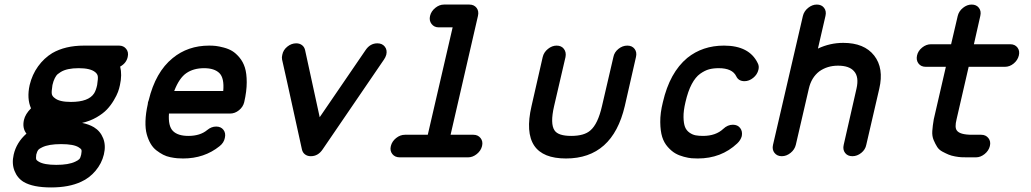

<svg xmlns="http://www.w3.org/2000/svg" viewBox="-20 -677 4520 842"><path d="M248 -45Q193 -45 165 -31Q152 -25 147.5 -19.5Q143 -14 139 1Q137 17 139 22Q141 27 150 32Q173 46 227 46Q281 46 310 32Q323 26 328 20.5Q333 15 336 1Q339 -15 337 -20Q335 -25 325 -31Q303 -45 248 -45ZM325 -378Q273 -378 246 -361Q238 -356 232.5 -351.5Q227 -347 220.5 -334.5Q214 -322 210 -304Q205 -273 207.5 -263.5Q210 -254 220 -247Q240 -230 291 -230Q369 -230 393 -268Q401 -281 406 -304Q411 -335 408.5 -344.5Q406 -354 397 -361Q376 -378 325 -378ZM85 -151Q91 -177 116 -202Q97 -245 110 -304Q121 -350 147 -386Q173 -422 209 -444Q266 -477 348 -477H502Q522 -477 533.5 -462.5Q545 -448 540 -427Q534 -400 507 -385Q516 -349 506 -304Q503 -289 497.5 -274Q492 -259 479 -237Q466 -215 449 -197Q432 -179 403.5 -162.5Q375 -146 340 -138Q370 -132 392 -119Q420 -102 432.5 -70.5Q445 -39 435.5 0.5Q426 40 399 72Q372 104 336 120Q283 145 204 145Q125 145 84 121Q56 104 43.5 72Q31 40 40 1Q52 -52 96 -91Q77 -115 85 -151Z M959 -278Q964 -335 942 -356.5Q920 -378 875 -378Q829 -378 797.5 -356.5Q766 -335 744 -278ZM721 -179Q717 -124 738.5 -102.5Q760 -81 806 -81Q858 -81 889 -107Q907 -122 928 -122Q949 -122 960 -107.5Q971 -93 966 -72Q962 -51 943 -36Q876 18 783 18Q770 18 757.5 17Q745 16 727.5 12.5Q710 9 695.5 1.5Q681 -6 666 -17.5Q651 -29 640.5 -47Q630 -65 623.5 -88.5Q617 -112 618 -146Q619 -180 628 -220Q628 -224 629 -228.5Q630 -233 632 -237Q662 -361 737 -422Q804 -477 897 -477Q897 -477 898 -477Q913 -477 926.5 -475.5Q940 -474 961 -468.5Q982 -463 998 -453.5Q1014 -444 1030 -425Q1046 -406 1054 -380.5Q1062 -355 1062 -316Q1062 -277 1051 -229Q1046 -208 1028 -193.5Q1010 -179 989 -179Z M1635 -487Q1656 -487 1667.5 -472.5Q1679 -458 1674 -437Q1671 -426 1664 -416L1395 -22Q1375 8 1343 8Q1328 8 1317.5 0Q1307 -8 1304 -22Q1219 -410 1217 -416Q1215 -426 1218 -437Q1222 -458 1240 -472.5Q1258 -487 1279 -487Q1294 -487 1304.5 -479Q1315 -471 1318 -457L1382 -163L1583 -457Q1603 -487 1635 -487Z M1904 -557Q1884 -557 1872.5 -572Q1861 -587 1866 -607.5Q1871 -628 1889 -642.5Q1907 -657 1927 -657H2038Q2059 -657 2070 -642.5Q2081 -628 2076 -607L1956 -86H2056Q2076 -86 2087.5 -71.5Q2099 -57 2094 -36.5Q2089 -16 2071 -1.5Q2053 13 2033 13H1733Q1712 13 1700.5 -1.5Q1689 -16 1694 -36.5Q1699 -57 1717 -71.5Q1735 -86 1756 -86H1856L1965 -557Z M2360 -427Q2365 -448 2383 -462.5Q2401 -477 2421 -477Q2442 -477 2453 -462.5Q2464 -448 2460 -427L2410 -212Q2392 -134 2412 -105Q2428 -81 2485 -81Q2542 -81 2569 -105Q2602 -133 2620 -212L2670 -427Q2674 -448 2692 -462.5Q2710 -477 2731 -477Q2752 -477 2763 -462.5Q2774 -448 2769 -427L2720 -212Q2666 18 2462 18Q2361 18 2323 -38Q2284 -96 2311 -212Z M2986 -229Q2977 -191 2977.5 -163.5Q2978 -136 2984 -120.5Q2990 -105 3003.5 -95.5Q3017 -86 3031 -83.5Q3045 -81 3063 -81Q3119 -81 3152 -112Q3171 -130 3194 -130Q3215 -130 3226 -115.5Q3237 -101 3233 -80Q3228 -62 3213 -48Q3143 18 3040 18Q3026 18 3013 17Q3000 16 2979 10.5Q2958 5 2941.5 -4.5Q2925 -14 2908.5 -32.5Q2892 -51 2884 -76.5Q2876 -102 2875.5 -141.5Q2875 -181 2887 -229Q2917 -359 2994 -423Q3061 -477 3155 -477Q3266 -477 3303 -400Q3310 -387 3306 -371Q3301 -350 3283 -335.5Q3265 -321 3245 -321Q3219 -321 3209 -342Q3192 -378 3132 -378Q3108 -378 3089.5 -373Q3071 -368 3050.5 -353.5Q3030 -339 3013.5 -308Q2997 -277 2986 -229Z M3501 -607Q3506 -628 3524 -642.5Q3542 -657 3562 -657Q3583 -657 3594 -642.5Q3605 -628 3600 -607L3567 -464Q3620 -489 3678 -489Q3770 -489 3813.5 -433.5Q3857 -378 3836 -288L3779 -42Q3775 -21 3757 -6.5Q3739 8 3718 8Q3697 8 3686 -6.5Q3675 -21 3680 -42L3736 -288Q3748 -340 3725 -365Q3704 -389 3655 -389Q3608 -389 3573 -364Q3538 -337 3527 -288L3470 -42Q3465 -21 3447 -6.5Q3429 8 3408.5 8Q3388 8 3376.5 -6.5Q3365 -21 3370 -42Z M4180 -607Q4185 -628 4203 -642.5Q4221 -657 4241 -657Q4262 -657 4273 -642.5Q4284 -628 4279 -607L4251 -483H4410Q4431 -483 4442 -468.5Q4453 -454 4448 -433.5Q4443 -413 4425.5 -398.5Q4408 -384 4387 -384H4228L4175 -154Q4166 -118 4176 -105Q4189 -86 4243 -86H4282Q4282 -86 4283 -86Q4303 -86 4314.5 -71.5Q4326 -57 4321 -36.5Q4316 -16 4298 -1.5Q4280 13 4260 13Q4259 13 4259 13H4220Q4207 13 4196 12.5Q4185 12 4168.5 9Q4152 6 4140 1Q4128 -4 4113 -12Q4098 -20 4090 -32.5Q4082 -45 4074.5 -62.5Q4067 -80 4068.5 -102.5Q4070 -125 4075 -154L4128 -384H4040Q4019 -384 4008 -398.5Q3997 -413 4001.5 -433.5Q4006 -454 4024 -468.5Q4042 -483 4063 -483H4151Z"/></svg>

Font: Brass Mono
Style: Bold Italic
Weight: 700
Italic angle: -13°
Monospace: yes
Version: Version 1.000; ttfautohint (v1.8.3) -l 8 -r 50 -G 200 -x 14 